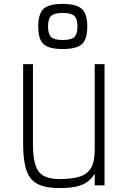

<svg xmlns="http://www.w3.org/2000/svg" viewBox="-20 -945 640 979"><path d="M283 14Q213 14 172.5 -6.5Q132 -27 115 -76Q98 -125 98 -210V-618H148V-210Q148 -143 160.5 -104Q173 -65 202.5 -48.5Q232 -32 283 -32Q352 -32 391 -46Q430 -60 446.5 -92.5Q463 -125 463 -183V-618H513V0H463V-59Q445 -31 422 -15.5Q399 0 366 7Q333 14 283 14ZM299 -695Q229 -695 202 -720Q175 -745 175 -810Q175 -875 202 -900Q229 -925 299 -925Q369 -925 397 -900Q425 -875 425 -810Q425 -745 398 -720Q371 -695 299 -695ZM299 -741Q343 -741 359 -756Q375 -771 375 -810Q375 -849 359 -864Q343 -879 299 -879Q257 -879 241 -864Q225 -849 225 -810Q225 -771 241 -756Q257 -741 299 -741Z"/></svg>

Font: Victor Mono Thin
Style: Regular
Weight: 100
Monospace: yes
Designer: Rune Bjørnerås
Version: Version 1.561;gftools[0.9.30]